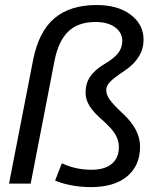

<svg xmlns="http://www.w3.org/2000/svg" viewBox="-20 -745 651 779"><path d="M548.3 -150.4Q548.3 -72.8 495.6 -29.3Q442.9 14.2 348.6 14.2Q306.6 14.2 266.8 6.3Q227.1 -1.5 203.6 -12.7L231 -82.5Q259.3 -69.3 289.3 -62.7Q319.3 -56.2 351.1 -56.2Q404.8 -56.2 433.6 -80.3Q462.4 -104.5 462.4 -148.9Q462.4 -176.3 446.8 -201.4Q431.2 -226.6 395 -258.3Q359.4 -289.1 343.3 -315.2Q327.1 -341.3 327.1 -369.1Q327.1 -406.2 345.9 -434.1Q364.7 -461.9 401.9 -483.9Q441.9 -507.3 459 -529.1Q476.1 -550.8 476.1 -579.1Q476.1 -612.8 446.8 -634.3Q417.5 -655.8 367.7 -655.8Q296.9 -655.8 256.8 -616.9Q216.8 -578.1 201.2 -498.5L104.5 0H16.6L114.3 -501.5Q137.2 -617.2 200.9 -670.9Q264.6 -724.6 372.1 -724.6Q458.5 -724.6 510.5 -685.1Q562.5 -645.5 562.5 -584Q562.5 -510.3 486.8 -459Q439.5 -427.2 425.8 -412.1Q411.1 -397 411.1 -379.4Q411.1 -359.4 426.3 -339.4Q434.1 -328.6 447.3 -314.7Q460.4 -300.8 480 -282.7Q548.3 -218.8 548.3 -150.4Z"/></svg>

Font: Arimo
Style: Italic
Weight: 400
Italic angle: -12°
Designer: Steve Matteson
Foundry: Monotype Imaging Inc.
Version: Version 1.33